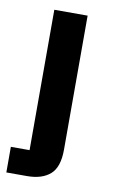

<svg xmlns="http://www.w3.org/2000/svg" viewBox="-83 -454 417 687"><g transform="rotate(10 125.0 -110.5)"><path d="M58 -412H179V75Q179 139 149 165Q119 191 65 191H-10V98H58Z"/></g></svg>

Font: Darker Grotesque ExtraBold
Style: Regular
Weight: 800
Designer: Gabriel Lam
Foundry: TypeRant
Version: Version 1.000;gftools[0.9.28]